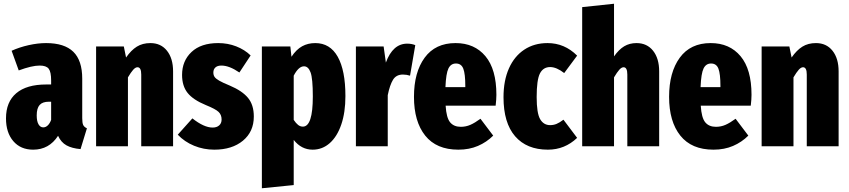

<svg xmlns="http://www.w3.org/2000/svg" viewBox="-20 -781 4530 1025"><path d="M444 -96 410 15Q364 11 335 -5Q306 -21 290 -56Q242 18 157 18Q90 18 51 -27.5Q12 -73 12 -149Q12 -237 67 -283.5Q122 -330 227 -330H253V-351Q253 -397 240 -414Q227 -431 192 -431Q150 -431 80 -405L42 -510Q84 -529 133 -540Q182 -551 226 -551Q324 -551 371.5 -504.5Q419 -458 419 -361V-150Q419 -125 424 -114Q429 -103 444 -96ZM253 -141V-238H241Q207 -238 191.5 -220.5Q176 -203 176 -165Q176 -134 185.5 -117.5Q195 -101 211 -101Q224 -101 235 -111.5Q246 -122 253 -141Z M904 -400V0H734V-383Q734 -422 714 -422Q703 -422 691 -408.5Q679 -395 663 -368V0H493V-533H641L653 -474Q680 -513 710.5 -532Q741 -551 783 -551Q839 -551 871.5 -510Q904 -469 904 -400Z M1318 -485 1258 -394Q1204 -431 1162 -431Q1141 -431 1130 -421Q1119 -411 1119 -394Q1119 -380 1125.5 -370.5Q1132 -361 1150 -350.5Q1168 -340 1207 -324Q1273 -296 1304 -258.5Q1335 -221 1335 -159Q1335 -78 1277 -30Q1219 18 1124 18Q1067 18 1016 -3Q965 -24 929 -62L1007 -149Q1069 -100 1115 -100Q1137 -100 1150 -111.5Q1163 -123 1163 -143Q1163 -168 1147 -183.5Q1131 -199 1079 -220Q1011 -248 981.5 -285Q952 -322 952 -381Q952 -456 1002.5 -503.5Q1053 -551 1145 -551Q1196 -551 1241 -533.5Q1286 -516 1318 -485Z M1824 -268Q1824 -181 1802 -116.5Q1780 -52 1740.5 -17Q1701 18 1649 18Q1589 18 1548 -34V207L1378 224V-533H1530L1536 -478Q1562 -517 1593 -534Q1624 -551 1663 -551Q1742 -551 1783 -478Q1824 -405 1824 -268ZM1650 -266Q1650 -362 1638 -394.5Q1626 -427 1603 -427Q1574 -427 1548 -377V-141Q1560 -123 1571.5 -114Q1583 -105 1597 -105Q1650 -105 1650 -266Z M2197 -540 2169 -377Q2151 -383 2131 -383Q2095 -383 2078 -355Q2061 -327 2050 -273V0H1880V-533H2028L2040 -447Q2077 -548 2154 -548Q2178 -548 2197 -540Z M2626 -217H2359Q2363 -152 2383 -128Q2403 -104 2440 -104Q2467 -104 2491 -114.5Q2515 -125 2545 -147L2613 -57Q2578 -22 2531.5 -2Q2485 18 2427 18Q2310 18 2250 -57Q2190 -132 2190 -264Q2190 -395 2247 -473Q2304 -551 2412 -551Q2513 -551 2571.5 -481Q2630 -411 2630 -275Q2630 -251 2626 -217ZM2464 -323Q2464 -386 2453.5 -414Q2443 -442 2414 -442Q2387 -442 2374 -415.5Q2361 -389 2358 -316H2464Z M3061 -484 2992 -391Q2951 -423 2917 -423Q2880 -423 2862.5 -389Q2845 -355 2845 -263Q2845 -177 2863.5 -145Q2882 -113 2917 -113Q2935 -113 2951 -119.5Q2967 -126 2988 -142L3061 -45Q2995 18 2905 18Q2792 18 2730 -53.5Q2668 -125 2668 -262Q2668 -351 2697 -416Q2726 -481 2779 -516Q2832 -551 2903 -551Q2994 -551 3061 -484Z M3499 -400V0H3329V-383Q3329 -422 3309 -422Q3298 -422 3286 -408.5Q3274 -395 3258 -368V0H3088V-743L3258 -761V-480Q3284 -517 3312.5 -534Q3341 -551 3378 -551Q3434 -551 3466.5 -510Q3499 -469 3499 -400Z M3988 -217H3721Q3725 -152 3745 -128Q3765 -104 3802 -104Q3829 -104 3853 -114.5Q3877 -125 3907 -147L3975 -57Q3940 -22 3893.5 -2Q3847 18 3789 18Q3672 18 3612 -57Q3552 -132 3552 -264Q3552 -395 3609 -473Q3666 -551 3774 -551Q3875 -551 3933.5 -481Q3992 -411 3992 -275Q3992 -251 3988 -217ZM3826 -323Q3826 -386 3815.5 -414Q3805 -442 3776 -442Q3749 -442 3736 -415.5Q3723 -389 3720 -316H3826Z M4457 -400V0H4287V-383Q4287 -422 4267 -422Q4256 -422 4244 -408.5Q4232 -395 4216 -368V0H4046V-533H4194L4206 -474Q4233 -513 4263.5 -532Q4294 -551 4336 -551Q4392 -551 4424.5 -510Q4457 -469 4457 -400Z"/></svg>

Font: Fira Sans Compressed ExtraBold
Style: Regular
Weight: 800
Width: 1
Designer: bBox Type GmbH & Carrois Corporate GbR & Edenspiekermann AG
Foundry: bBox Type GmbH & Carrois Corporate GbR & Edenspiekermann AG
Version: Version 4.301